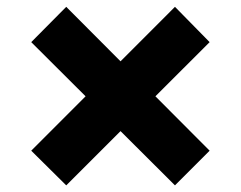

<svg xmlns="http://www.w3.org/2000/svg" viewBox="-20 -581 723 576"><path d="M504.9 -24.9 73.7 -454.6 178.7 -560.5 608.9 -128.9ZM178.7 -24.9 73.7 -128.9 504.9 -560.5 608.9 -454.6Z"/></svg>

Font: Inter 17pt ExtraBold
Style: Regular
Weight: 800
Version: Version 4.001;git-66647c0bb